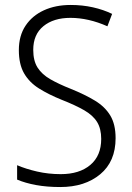

<svg xmlns="http://www.w3.org/2000/svg" viewBox="-20 -744 533 774"><path d="M446 -187Q446 -93 384 -41.5Q322 10 223 10Q169 10 125.5 2Q82 -6 49 -20V-78Q84 -63 129.5 -52.5Q175 -42 225 -42Q300 -42 344 -79Q388 -116 388 -184Q388 -225 371.5 -252Q355 -279 319.5 -299.5Q284 -320 228 -342Q176 -363 137 -387.5Q98 -412 77 -448.5Q56 -485 56 -542Q56 -600 83 -640.5Q110 -681 157 -702.5Q204 -724 265 -724Q312 -724 354.5 -714.5Q397 -705 432 -688L413 -638Q375 -655 337.5 -663.5Q300 -672 264 -672Q196 -672 155 -638.5Q114 -605 114 -543Q114 -499 131.5 -471.5Q149 -444 183 -424.5Q217 -405 265 -386Q322 -363 362.5 -338.5Q403 -314 424.5 -278.5Q446 -243 446 -187Z"/></svg>

Font: Noto Sans Kannada SemiCondensed Light
Style: Regular
Weight: 300
Width: 4
Designer: Jelle Bosma - Monotype Design Team
Foundry: Monotype Imaging Inc.
Version: Version 2.005; ttfautohint (v1.8.4.7-5d5b)